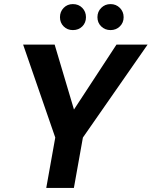

<svg xmlns="http://www.w3.org/2000/svg" viewBox="-20 -918 741 938"><path d="M206 0 250 -246 93 -700H247L347 -364L331 -367L549 -700H701L385 -246L341 0ZM336 -771Q309 -771 291 -789Q273 -807 273 -834Q273 -861 291 -879.5Q309 -898 336 -898Q364 -898 382 -879.5Q400 -861 400 -834Q400 -807 382 -789Q364 -771 336 -771ZM520 -771Q493 -771 474.5 -789Q456 -807 456 -834Q456 -861 474.5 -879.5Q493 -898 520 -898Q547 -898 565.5 -879.5Q584 -861 584 -834Q584 -807 565.5 -789Q547 -771 520 -771Z"/></svg>

Font: DM Sans
Style: Bold Italic
Weight: 700
Italic angle: -10°
Designer: Colophon Foundry, Jonny Pinhorn
Foundry: Colophon Foundry
Version: Version 4.004;gftools[0.9.30]